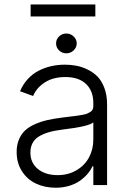

<svg xmlns="http://www.w3.org/2000/svg" viewBox="-20 -850 596 882"><path d="M235.8 12.4Q185.7 12.4 145.4 -6.6Q105.1 -25.6 80.8 -63.4Q56.5 -101.2 56.5 -152.3Q56.5 -183.9 66.8 -208.6Q77.1 -233.3 94.5 -250Q111.9 -266.7 139.2 -278.9Q166.5 -291.2 196.6 -298.1Q226.6 -305 266 -310Q276.3 -311.4 295.5 -313.6Q318.9 -316.4 329.7 -317.8Q340.6 -319.2 356.7 -322.1Q372.9 -324.9 380 -327.9Q387.1 -331 395.1 -335.9Q403.1 -340.9 405.9 -347.7Q408.7 -354.4 408.7 -363.3V-376.1Q408.7 -432.5 375.2 -464.3Q341.6 -496.1 280.2 -496.1Q224.4 -496.1 186.3 -471.6Q148.1 -447.1 132.1 -409.1L72.1 -430.8Q85.6 -463.1 108 -487.2Q130.3 -511.4 158 -525.4Q185.7 -539.4 215.7 -546.2Q245.7 -552.9 278.4 -552.9Q305.4 -552.9 330.8 -548.1Q356.2 -543.3 382.5 -530.5Q408.7 -517.8 428.1 -498Q447.4 -478.3 459.7 -445.5Q471.9 -412.6 471.9 -370.4V0H408.7V-86.3H404.8Q396 -67.1 381.4 -50.2Q366.8 -33.4 346.2 -19Q325.6 -4.6 297.1 3.9Q268.5 12.4 235.8 12.4ZM244.3 -45.5Q293.3 -45.5 331.3 -67.8Q369.3 -90.2 389 -127.1Q408.7 -164.1 408.7 -209.2V-288Q389.6 -269.2 266 -254.6Q192.8 -245.7 156.2 -221.4Q119.7 -197.1 119.7 -149.5Q119.7 -101.2 154.5 -73.3Q189.3 -45.5 244.3 -45.5ZM418 -829.5V-774.5H120.7V-829.5ZM318.4 -618.6Q304.3 -605.1 284.8 -605.1Q265.3 -605.1 251.4 -618.4Q237.6 -631.7 237.6 -650.6Q237.6 -669.4 251.4 -682.7Q265.3 -696 284.8 -696Q304.3 -696 318.4 -682.5Q332.4 -669 332.4 -650.6Q332.4 -632.1 318.4 -618.6Z"/></svg>

Font: Inter Light BETA
Style: Regular
Weight: 300
Designer: Rasmus Andersson
Foundry: rsms
Version: Version 3.011;git-f93a4a705